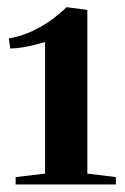

<svg xmlns="http://www.w3.org/2000/svg" viewBox="-20 -924 340 522"><path d="M102.5 -452V-809.5Q93 -807 77 -802.8Q61 -798.5 43 -795.5Q25 -792.5 8 -792L4 -819.5Q38.5 -825.5 69 -840Q99.5 -854.5 123 -872.2Q146.5 -890 161 -904.5L217.5 -897V-452L295 -442.5V-422.5H22.5V-442.5Z"/></svg>

Font: Merriweather 144pt
Style: Bold
Weight: 700
Version: Version 2.100